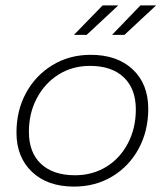

<svg xmlns="http://www.w3.org/2000/svg" viewBox="-20 -687 610 711"><path d="M41 -196Q41 -278 76.5 -343Q112 -408 174.5 -446Q237 -484 316 -484Q414 -484 471.5 -430Q529 -376 529 -284Q529 -202 493.5 -136.5Q458 -71 395.5 -33.5Q333 4 254 4Q156 4 98.5 -50.5Q41 -105 41 -196ZM483 -282Q483 -358 438.5 -400.5Q394 -443 313 -443Q248 -443 197 -411Q146 -379 116.5 -323.5Q87 -268 87 -199Q87 -122 132 -80Q177 -38 258 -38Q322 -38 373 -69Q424 -100 453.5 -156Q483 -212 483 -282ZM360 -667H418L301 -558H254ZM500 -667H558L441 -558H395Z"/></svg>

Font: Montserrat Ace
Style: Light Italic
Weight: 300
Italic angle: -11.3°
Designer: Julieta Ulanovsky
Foundry: Julieta Ulanovsky
Version: Version 1